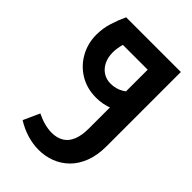

<svg xmlns="http://www.w3.org/2000/svg" viewBox="-60 -854 1179 1179"><g transform="rotate(-45 529.0 -264.5)"><path d="M657 -154V0H358Q278 0 219 -23Q160 -46 122 -85Q84 -124 65 -174Q46 -224 46 -279Q46 -330 61.5 -381Q77 -432 106 -478L212 -430Q194 -393 185.5 -360Q177 -327 177 -297Q177 -252 196.5 -219.5Q216 -187 256.5 -170.5Q297 -154 356 -154ZM405 0Q395 0 390 -21.5Q385 -43 385 -78Q385 -113 390 -133.5Q395 -154 405 -154ZM405 0V-154H868V-475H1002V0ZM690 -6Q642 -23 603.5 -59Q565 -95 543.5 -145.5Q522 -196 522 -256Q522 -336 559 -397.5Q596 -459 659 -494Q722 -529 797 -529Q854 -529 907 -512Q960 -495 1002 -475L945 -340Q903 -360 864 -370.5Q825 -381 792 -381Q748 -381 715 -364.5Q682 -348 664 -319.5Q646 -291 646 -255Q646 -209 668.5 -170.5Q691 -132 732 -111Z"/></g></svg>

Font: Alexandria SemiBold
Style: Regular
Weight: 600
Designer: Mohamed Gaber
Foundry: Kief Type Foundry
Version: Version 5.100